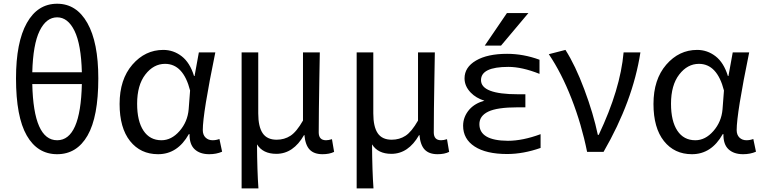

<svg xmlns="http://www.w3.org/2000/svg" viewBox="-20 -829 4161 1048"><path d="M426.8 -370.1H156.2Q163.1 -63.5 292 -63.5Q419.9 -63.5 426.8 -370.1ZM156.2 -434.6H426.8Q422.9 -586.9 386.7 -660.6Q350.6 -734.4 292 -734.4Q232.4 -734.4 196.3 -660.6Q160.2 -586.9 156.2 -434.6ZM292 -808.6Q397.5 -808.6 457 -703.1Q516.6 -597.7 516.6 -401.4Q516.6 -191.4 458 -89.4Q399.4 12.7 292 12.7Q184.6 12.7 126 -89.4Q67.4 -191.4 67.4 -401.4Q67.4 -598.6 126.5 -703.6Q185.5 -808.6 292 -808.6Z M842.8 12.7Q747.1 12.7 689.9 -59.1Q632.8 -130.9 632.8 -261.7Q632.8 -395.5 702.6 -476.1Q772.5 -556.6 871.1 -556.6Q926.8 -556.6 971.7 -522Q1016.6 -487.3 1039.1 -414.1H1042L1065.4 -543H1155.3Q1086.9 -210 1086.9 -119.1Q1086.9 -92.8 1102.1 -78.1Q1117.2 -63.5 1140.6 -63.5Q1159.2 -63.5 1177.7 -70.3L1192.4 -1Q1161.1 12.7 1122.1 12.7Q1071.3 12.7 1042.5 -14.2Q1013.7 -41 1014.6 -96.7H1010.7Q949.2 12.7 842.8 12.7ZM861.3 -63.5Q916 -63.5 960 -113.8Q1003.9 -164.1 1009.8 -232.4L1017.6 -335Q980.5 -480.5 880.9 -480.5Q818.4 -480.5 773.4 -422.4Q728.5 -364.3 728.5 -262.7Q728.5 -168 763.2 -115.7Q797.9 -63.5 861.3 -63.5Z M1298.8 199.2V-543H1389.6V-210Q1389.6 -137.7 1413.6 -102.1Q1437.5 -66.4 1490.2 -66.4Q1532.2 -66.4 1565.4 -87.9Q1598.6 -109.4 1633.8 -170.9V-543H1725.6Q1724.6 -493.2 1723.1 -401.4Q1721.7 -309.6 1720.7 -236.8Q1719.7 -164.1 1719.7 -106.4Q1719.7 -63.5 1759.8 -63.5Q1773.4 -63.5 1792 -69.3L1803.7 0Q1778.3 12.7 1740.2 12.7Q1694.3 12.7 1670.4 -12.2Q1646.5 -37.1 1641.6 -91.8H1639.6Q1581.1 10.7 1488.3 10.7Q1415 10.7 1382.8 -41Q1383.8 105.5 1390.6 199.2Z M1926.8 199.2V-543H2017.6V-210Q2017.6 -137.7 2041.5 -102.1Q2065.4 -66.4 2118.2 -66.4Q2160.2 -66.4 2193.4 -87.9Q2226.6 -109.4 2261.7 -170.9V-543H2353.5Q2352.5 -493.2 2351.1 -401.4Q2349.6 -309.6 2348.6 -236.8Q2347.7 -164.1 2347.7 -106.4Q2347.7 -63.5 2387.7 -63.5Q2401.4 -63.5 2419.9 -69.3L2431.6 0Q2406.2 12.7 2368.2 12.7Q2322.3 12.7 2298.3 -12.2Q2274.4 -37.1 2269.5 -91.8H2267.6Q2209 10.7 2116.2 10.7Q2043 10.7 2010.7 -41Q2011.7 105.5 2018.6 199.2Z M2747.1 -757.8H2864.3L2714.8 -580.1H2626ZM2596.7 -151.4Q2596.7 -61.5 2752 -60.5Q2833 -60.5 2930.7 -96.7V-21.5Q2835.9 11.7 2748 11.7Q2633.8 11.7 2570.8 -29.3Q2507.8 -70.3 2507.8 -142.6Q2507.8 -192.4 2543 -232.4Q2573.2 -265.6 2624 -279.3Q2578.1 -293.9 2549.8 -323.2Q2515.6 -358.4 2515.6 -401.4Q2515.6 -461.9 2578.1 -498.5Q2640.6 -535.2 2748 -535.2Q2836.9 -535.2 2924.8 -502.9V-425.8Q2829.1 -463.9 2754.9 -463.9Q2605.5 -463.9 2605.5 -391.6Q2605.5 -314.5 2806.6 -314.5H2847.7V-243.2H2806.6Q2693.4 -243.2 2645 -219.7Q2596.7 -196.3 2596.7 -151.4Z M3274.4 0H3184.6Q3154.3 -150.4 3099.6 -290.5Q3044.9 -430.7 2975.6 -533.2L3066.4 -556.6Q3120.1 -472.7 3169.4 -340.8Q3218.8 -209 3243.2 -92.8H3248Q3366.2 -341.8 3383.8 -543H3475.6Q3434.6 -277.3 3274.4 0Z M3756.8 12.7Q3661.1 12.7 3604 -59.1Q3546.9 -130.9 3546.9 -261.7Q3546.9 -395.5 3616.7 -476.1Q3686.5 -556.6 3785.2 -556.6Q3840.8 -556.6 3885.7 -522Q3930.7 -487.3 3953.1 -414.1H3956.1L3979.5 -543H4069.3Q4001 -210 4001 -119.1Q4001 -92.8 4016.1 -78.1Q4031.2 -63.5 4054.7 -63.5Q4073.2 -63.5 4091.8 -70.3L4106.4 -1Q4075.2 12.7 4036.1 12.7Q3985.4 12.7 3956.5 -14.2Q3927.7 -41 3928.7 -96.7H3924.8Q3863.3 12.7 3756.8 12.7ZM3775.4 -63.5Q3830.1 -63.5 3874 -113.8Q3918 -164.1 3923.8 -232.4L3931.6 -335Q3894.5 -480.5 3794.9 -480.5Q3732.4 -480.5 3687.5 -422.4Q3642.6 -364.3 3642.6 -262.7Q3642.6 -168 3677.2 -115.7Q3711.9 -63.5 3775.4 -63.5Z"/></svg>

Font: Gen Shin Gothic Regular
Style: Regular
Weight: 400
Designer: [Source Han Sans]
Ryoko NISHIZUKA  (kana & ideographs); Paul D. Hunt (Latin, Greek & Cyrillic); Wenlong ZHANG  (bopomofo
Version: Version 1.002.20150607